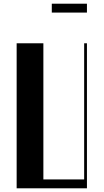

<svg xmlns="http://www.w3.org/2000/svg" viewBox="-20 -1018 560 1038"><path d="M70 -784H214.5V-48H435V-784H450V0H70ZM260 -998H450V-950H260Z"/></svg>

Font: Facade Sud
Style: Regular
Weight: 100
Designer: Éléonore Fines
Foundry: Velvetyne Type Foundry
Version: Version 1.001;Glyphs 3.2 (3202)